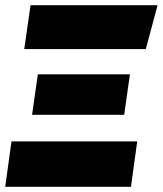

<svg xmlns="http://www.w3.org/2000/svg" viewBox="-42 -716 624 736"><path d="M562 -696H75L51 -528H517ZM456 -431H103L81 -276H434ZM484 -174H2L-22 0H460Z"/></svg>

Font: Fira Sans Heavy
Style: Italic
Weight: 900
Italic angle: -8°
Designer: bBox Type GmbH & Carrois Corporate GbR & Edenspiekermann AG
Foundry: bBox Type GmbH & Carrois Corporate GbR & Edenspiekermann AG
Version: Version 4.301;PS 004.301;hotconv 1.0.88;makeotf.lib2.5.64775